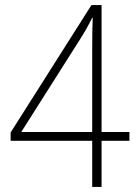

<svg xmlns="http://www.w3.org/2000/svg" viewBox="-20 -738 551 758"><path d="M491 -182H381V0H344V-182H22V-215L341 -718H381V-217H491ZM344 -217V-540Q344 -587 344.5 -612.5Q345 -638 346 -668H344Q321 -621 291 -575L64 -217Z"/></svg>

Font: Noto Sans Sinhala UI SemiCondensed ExtraLight
Style: Regular
Weight: 200
Width: 4
Designer: Jelle Bosma - Monotype Design Team
Foundry: Monotype Imaging Inc.
Version: Version 2.006; ttfautohint (v1.8.4.7-5d5b)